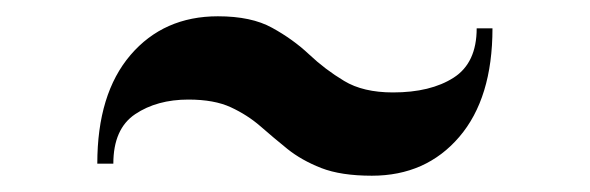

<svg xmlns="http://www.w3.org/2000/svg" viewBox="-20 -545 728 237"><path d="M212.6 -422.1Q173.8 -422.1 146.9 -404.1Q119.9 -386 119.9 -343H100.1Q100.1 -429.2 141.1 -477.1Q182.1 -524.9 249 -524.9Q290.3 -524.9 315.9 -510.7Q341.6 -496.6 361.5 -477.9Q381.3 -459.2 404.8 -445.1Q428.2 -430.9 465.1 -430.9Q511.5 -430.9 539.9 -449.1Q568.4 -467.3 568.4 -510H587.9Q587.9 -423.8 546.9 -376Q505.9 -328.1 439 -328.1Q400.9 -328.1 376.5 -337.6Q352.1 -347.2 334.7 -361.2Q317.4 -375.2 301.4 -389.2Q285.4 -403.1 264.9 -412.6Q244.4 -422.1 212.6 -422.1Z"/></svg>

Font: Bodoni* 11
Style: Bold
Weight: 700
Version: Version 2.000; ttfautohint (v1.8.1)